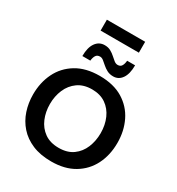

<svg xmlns="http://www.w3.org/2000/svg" viewBox="-256 -1274 1326 1442"><g transform="rotate(30 407.5 -553.0)"><path d="M411 12.5Q316 12.5 246.5 -17Q177 -46.5 131.5 -98Q86 -149.5 64 -216Q42 -282.5 42 -356.5Q42 -460 83.2 -544Q124.5 -628 206 -677.5Q287.5 -727 407 -727Q528.5 -727 609.8 -677.2Q691 -627.5 732 -543.5Q773 -459.5 773 -357Q773 -251 731 -167.5Q689 -84 608 -35.8Q527 12.5 411 12.5ZM408.5 -104Q483 -104 531.5 -139.2Q580 -174.5 603.8 -232.2Q627.5 -290 627.5 -357Q627.5 -428 602 -485.5Q576.5 -543 527.8 -576.8Q479 -610.5 408.5 -610.5Q335.5 -610.5 286.2 -575.5Q237 -540.5 212.2 -482.8Q187.5 -425 187.5 -357Q187.5 -289 211.8 -231.5Q236 -174 285 -139Q334 -104 408.5 -104ZM494.5 -773.5Q464 -773.5 441 -785.5Q418 -797.5 400.2 -813.5Q382.5 -829.5 367.2 -841.5Q352 -853.5 336.5 -853.5Q311.5 -853.5 300.8 -835.5Q290 -817.5 287.5 -790.5H218.5Q218.5 -865 247.2 -905.2Q276 -945.5 324.5 -945.5Q354.5 -945.5 376.8 -933.2Q399 -921 416.5 -905Q434 -889 449.2 -877Q464.5 -865 481 -865Q505 -865 515.2 -883Q525.5 -901 527.5 -928H596.5Q596.5 -853.5 568.8 -813.5Q541 -773.5 494.5 -773.5ZM241.5 -1024.5V-1119H573.5V-1024.5Z"/></g></svg>

Font: Commissioner SemiBold
Style: Regular
Weight: 600
Designer: Kostas Bartsokas
Foundry: Kostas Bartsokas
Version: Version 1.000; ttfautohint (v1.8.3)